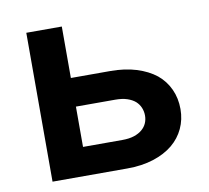

<svg xmlns="http://www.w3.org/2000/svg" viewBox="-64 -599 729 671"><g transform="rotate(-10 300.0 -264.0)"><path d="M196.3 -345.7V-528.3H70.3V0H335.4Q387.7 0 428.7 -13.2Q469.7 -26.4 497.6 -49.3Q525.4 -72.3 540 -103.8Q554.7 -135.3 554.7 -172.4Q554.7 -210.9 540 -242.9Q525.4 -274.9 497.6 -297.9Q469.2 -320.3 428.5 -333Q387.7 -345.7 335.4 -345.7ZM196.3 -244.1H335.4Q360.4 -244.1 377.9 -238.3Q395.5 -232.4 406.7 -222.7Q418 -212.4 423.3 -199.2Q428.7 -186 428.7 -171.4Q428.7 -157.2 423.3 -144.8Q418 -132.3 406.7 -122.6Q395.5 -112.8 377.9 -106.9Q360.4 -101.1 335.4 -101.1H196.3Z"/></g></svg>

Font: Roboto Mono SemiBold
Style: Regular
Weight: 600
Monospace: yes
Designer: Google
Version: Version 3.000